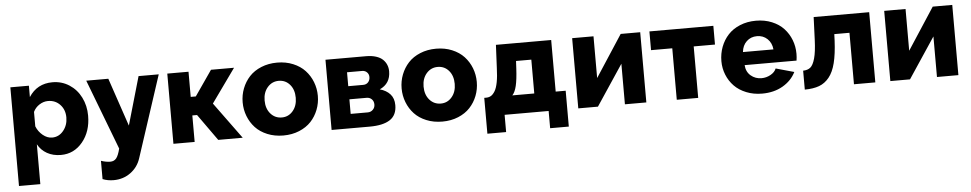

<svg xmlns="http://www.w3.org/2000/svg" viewBox="-41 -867 7235 1430"><g transform="rotate(-5 3576.0 -152.0)"><path d="M214.8 -85V212.9H55.2V-524.9H193.8V-439.9Q255.4 -535.2 370.1 -535.2Q439.5 -535.2 495.4 -499.3Q551.3 -463.4 582.5 -401.4Q613.8 -339.4 613.8 -264.2Q613.8 -146.5 549.6 -68.4Q485.4 9.8 387.2 9.8Q328.6 9.8 283.9 -15.1Q239.3 -40 214.8 -85ZM451.2 -265.1Q451.2 -323.2 415.5 -361.1Q379.9 -398.9 325.2 -398.9Q292 -398.9 261.2 -379.4Q230.5 -359.9 214.8 -327.1V-219.2Q231 -178.7 263.9 -151.9Q296.9 -125 333 -125Q383.8 -125 417.5 -166.3Q451.2 -207.5 451.2 -265.1Z M679.7 79.1Q717.3 91.8 748.5 91.8Q777.3 91.8 793.7 71.5Q810.1 51.3 822.8 0L622.6 -524.9H787.6L909.7 -164.1L1013.7 -524.9H1164.6L964.8 85Q943.8 150.4 888.9 190.7Q834 231 761.7 231Q717.3 231 679.7 215.8Z M1228.5 0V-524.9H1387.2V-336.9H1425.3L1555.2 -524.9H1727.5L1547.4 -272.9L1746.6 0H1563.5L1422.4 -198.2H1387.2V0Z M1769 -262.2Q1769 -316.9 1788.1 -366Q1807.1 -415 1842 -452.9Q1877 -490.7 1930.9 -512.9Q1984.9 -535.2 2050.3 -535.2Q2115.2 -535.2 2168.9 -512.9Q2222.7 -490.7 2257.8 -452.9Q2293 -415 2312 -366Q2331.1 -316.9 2331.1 -262.2Q2331.1 -208 2312 -158.9Q2293 -109.9 2258.1 -72.3Q2223.1 -34.7 2169.4 -12.5Q2115.7 9.8 2050.3 9.8Q1984.9 9.8 1930.9 -12.5Q1877 -34.7 1842 -72.3Q1807.1 -109.9 1788.1 -158.9Q1769 -208 1769 -262.2ZM2050.3 -125Q2100.1 -125 2133.1 -163.6Q2166 -202.1 2166 -262.2Q2166 -323.2 2133.3 -361.1Q2100.6 -398.9 2050.3 -398.9Q2000 -398.9 1966.6 -360.6Q1933.1 -322.3 1933.1 -262.2Q1933.1 -201.2 1966.3 -163.1Q1999.5 -125 2050.3 -125Z M2411.1 0V-524.9H2714.8Q2756.8 -524.9 2788.8 -514.6Q2820.8 -504.4 2839.4 -486.3Q2857.9 -468.3 2866.9 -446Q2876 -423.8 2876 -397.9Q2876 -306.6 2794.9 -270Q2843.8 -256.3 2871.8 -225.1Q2899.9 -193.8 2899.9 -143.1Q2899.9 -67.9 2847.9 -33.9Q2795.9 0 2695.8 0ZM2563 -314H2674.8Q2697.8 -314 2711.9 -329.3Q2726.1 -344.7 2726.1 -368.2Q2726.1 -389.6 2711.9 -403.8Q2697.8 -418 2675.8 -418H2563ZM2563 -106.9H2690.9Q2713.9 -106.9 2729.5 -122.6Q2745.1 -138.2 2745.1 -161.1Q2745.1 -185.5 2730 -200.7Q2714.8 -215.8 2691.9 -215.8H2563Z M2957.5 -262.2Q2957.5 -316.9 2976.6 -366Q2995.6 -415 3030.5 -452.9Q3065.4 -490.7 3119.4 -512.9Q3173.3 -535.2 3238.8 -535.2Q3303.7 -535.2 3357.4 -512.9Q3411.1 -490.7 3446.3 -452.9Q3481.4 -415 3500.5 -366Q3519.5 -316.9 3519.5 -262.2Q3519.5 -208 3500.5 -158.9Q3481.4 -109.9 3446.5 -72.3Q3411.6 -34.7 3357.9 -12.5Q3304.2 9.8 3238.8 9.8Q3173.3 9.8 3119.4 -12.5Q3065.4 -34.7 3030.5 -72.3Q2995.6 -109.9 2976.6 -158.9Q2957.5 -208 2957.5 -262.2ZM3238.8 -125Q3288.6 -125 3321.5 -163.6Q3354.5 -202.1 3354.5 -262.2Q3354.5 -323.2 3321.8 -361.1Q3289.1 -398.9 3238.8 -398.9Q3188.5 -398.9 3155 -360.6Q3121.6 -322.3 3121.6 -262.2Q3121.6 -201.2 3154.8 -163.1Q3188 -125 3238.8 -125Z M3564.5 128.9V-139.2H3580.6Q3600.6 -139.6 3615.7 -148.9Q3630.9 -158.2 3644.8 -180.9Q3658.7 -203.6 3667 -246.8Q3675.3 -290 3677.2 -353L3685.5 -524.9H4098.6V-139.2H4173.3V128.9H4033.7V0H3704.6V128.9ZM3774.4 -139.2H3938.5V-392.1H3824.2L3821.3 -335.9Q3816.9 -252.9 3805.7 -206.5Q3794.4 -160.2 3774.4 -139.2Z M4255.4 0V-524.9H4415V-212.9L4618.2 -524.9H4764.2V0H4604V-303.2L4402.3 0Z M4991.7 0V-384.8H4833V-524.9H5311V-384.8H5151.9V0Z M5629.9 9.8Q5565.4 9.8 5511.5 -12Q5457.5 -33.7 5422.1 -70.3Q5386.7 -106.9 5367.2 -155.3Q5347.7 -203.6 5347.7 -256.8Q5347.7 -313.5 5366.9 -364Q5386.2 -414.6 5421.4 -452.6Q5456.5 -490.7 5510.5 -512.9Q5564.5 -535.2 5629.9 -535.2Q5695.3 -535.2 5749 -512.9Q5802.7 -490.7 5837.4 -453.1Q5872.1 -415.5 5890.9 -366.9Q5909.7 -318.4 5909.7 -264.2Q5909.7 -239.3 5905.8 -212.9H5517.6Q5521 -162.6 5554.9 -133.8Q5588.9 -105 5634.8 -105Q5670.9 -105 5702.6 -122.6Q5734.4 -140.1 5745.6 -168L5881.8 -129.9Q5850.1 -66.4 5784.2 -28.3Q5718.3 9.8 5629.9 9.8ZM5513.7 -311H5741.7Q5736.8 -360.4 5705.3 -390.1Q5673.8 -419.9 5627.9 -419.9Q5581.5 -419.9 5550 -390.1Q5518.6 -360.4 5513.7 -311Z M5948.2 7.8V-133.8Q5981.9 -134.3 6002.7 -151.1Q6023.4 -168 6037.1 -216.8Q6050.8 -265.6 6054.2 -353L6061 -524.9H6476.1V0H6316.4V-384.8H6203.1L6201.2 -335.9Q6196.3 -235.8 6179.7 -169.7Q6163.1 -103.5 6131.3 -64.2Q6099.6 -24.9 6055.9 -8.8Q6012.2 7.3 5948.2 7.8Z M6588.4 0V-524.9H6748V-212.9L6951.2 -524.9H7097.2V0H6937V-303.2L6735.4 0Z"/></g></svg>

Font: Rawline ExtraBold
Style: Regular
Weight: 800
Designer: Matt McInerney, Pablo Impallari, Rodrigo Fuenzalida
Foundry: Matt McInerney, Pablo Impallari, Rodrigo Fuenzalida
Version: Version 4.020;PS 004.020;hotconv 1.0.88;makeotf.lib2.5.64775